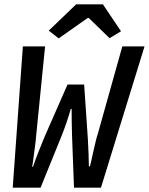

<svg xmlns="http://www.w3.org/2000/svg" viewBox="-20 -870 690 890"><path d="M39 0 86 -655H189L148 -245Q146 -218 142 -189.5Q138 -161 135 -136.5Q132 -112 129 -97H133Q137 -110 144.5 -130Q152 -150 161 -172.5Q170 -195 178 -215Q186 -235 191 -246L293 -478H370L384 -274Q386 -253 387.5 -221.5Q389 -190 390.5 -157Q392 -124 392 -99H397Q400 -111 404.5 -131Q409 -151 414 -173.5Q419 -196 424 -216.5Q429 -237 433 -248L547 -655H650L448 0H323L314 -239Q313 -269 312.5 -304.5Q312 -340 312 -365H308Q301 -339 289 -304Q277 -269 265 -239L168 0ZM252 -692 206 -728 333 -850H457L541 -725L488 -693L391 -787H387Z"/></svg>

Font: Source Code Pro SemiBold
Style: Italic
Weight: 600
Italic angle: -11°
Monospace: yes
Designer: Paul D. Hunt, Teo Tuominen
Foundry: Adobe Systems Incorporated
Version: Version 1.016;hotconv 1.0.116;makeotfexe 2.5.65601